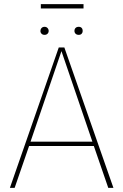

<svg xmlns="http://www.w3.org/2000/svg" viewBox="-20 -911 597 931"><path d="M435 -203H121L51 0H28L265 -681H292L530 0H505ZM428 -224 278 -663 128 -224ZM216 -761Q216 -753 210.5 -747.5Q205 -742 196 -742Q187 -742 181.5 -747.5Q176 -753 176 -761Q176 -769 181.5 -775Q187 -781 196 -781Q205 -781 210.5 -775Q216 -769 216 -761ZM381 -761Q381 -753 376 -747.5Q371 -742 362 -742Q352 -742 346.5 -747.5Q341 -753 341 -761Q341 -770 346.5 -775.5Q352 -781 362 -781Q371 -781 376 -775.5Q381 -770 381 -761ZM178 -870V-891H385V-870Z"/></svg>

Font: Fira Sans Thin
Style: Regular
Weight: 100
Designer: bBox Type GmbH & Carrois Corporate GbR & Edenspiekermann AG
Foundry: bBox Type GmbH & Carrois Corporate GbR & Edenspiekermann AG
Version: Version 4.301